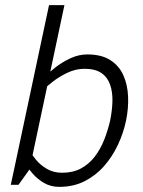

<svg xmlns="http://www.w3.org/2000/svg" viewBox="-20 -720 556 748"><path d="M95 -60 37 -70 171 -700H231ZM95 -60 52 0H22L37 -70ZM86 -150Q86 -150 94.5 -134.5Q103 -119 119.5 -98.5Q136 -78 162 -62.5Q188 -47 222 -47L211 8Q178 8 152 -7Q126 -22 107 -44Q88 -66 76 -88Q64 -110 58 -125Q52 -140 52 -140ZM129 -350 99 -360Q99 -360 111 -375Q123 -390 144.5 -412Q166 -434 194 -456Q222 -478 254.5 -493Q287 -508 320 -508L309 -452Q275 -452 242.5 -436.5Q210 -421 184.5 -401Q159 -381 144 -365.5Q129 -350 129 -350ZM309 -452 320 -508Q375 -508 409.5 -486Q444 -464 460.5 -427Q477 -390 479 -344Q481 -298 471 -250Q461 -202 439.5 -156Q418 -110 385.5 -73Q353 -36 309.5 -14Q266 8 211 8L222 -47Q264 -47 295 -63.5Q326 -80 348.5 -109Q371 -138 385.5 -174.5Q400 -211 409 -250Q417 -289 418 -325Q419 -361 409 -390Q399 -419 375 -435.5Q351 -452 309 -452Z"/></svg>

Font: Epunda Sans Light
Style: Italic
Weight: 300
Italic angle: -12.0243°
Designer: Simon Atzbach
Foundry: typofactur
Version: Version 2.204